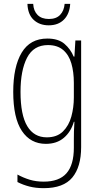

<svg xmlns="http://www.w3.org/2000/svg" viewBox="-20 -740 518 1001"><path d="M227 -539Q284 -539 316 -511.5Q348 -484 364 -445H368L373 -529H403V27Q403 130 357 185.5Q311 241 208 241Q167 241 133.5 232.5Q100 224 71 209V170Q102 187 135 197Q168 207 208 207Q288 207 326.5 163.5Q365 120 365 30V-10Q365 -33 365.5 -55Q366 -77 368 -105H365Q350 -53 313 -21.5Q276 10 219 10Q139 10 94 -57.5Q49 -125 49 -261Q49 -392 93 -465.5Q137 -539 227 -539ZM230 -505Q155 -505 121 -439Q87 -373 87 -261Q87 -141 122 -82.5Q157 -24 224 -24Q277 -24 308 -54.5Q339 -85 352 -132.5Q365 -180 365 -232V-308Q365 -365 352 -409.5Q339 -454 309 -479.5Q279 -505 230 -505ZM346 -720Q343 -668 313.5 -638Q284 -608 234 -608Q186 -608 155.5 -636.5Q125 -665 123 -720H153Q155 -683 176 -662Q197 -641 235 -641Q273 -641 293.5 -662.5Q314 -684 317 -720Z"/></svg>

Font: Noto Sans Khmer Condensed ExtraLight
Style: Regular
Weight: 200
Width: 3
Designer: Danh Hong and the Monotype Design Team
Foundry: Monotype Imaging Inc.
Version: Version 2.004; ttfautohint (v1.8.4.7-5d5b)